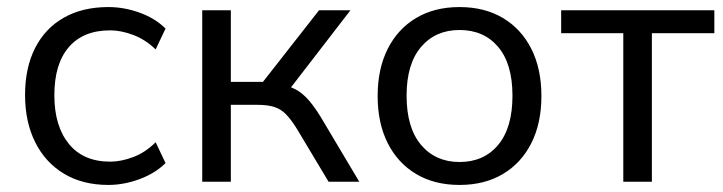

<svg xmlns="http://www.w3.org/2000/svg" viewBox="-20 -515 2049 544"><path d="M287 9Q214 9 161 -23Q108 -55 79.5 -112.5Q51 -170 51 -246Q51 -323 79.5 -379Q108 -435 161 -465Q214 -495 287 -495Q332 -495 376 -479Q420 -463 449 -434L421 -375Q392 -403 357.5 -416Q323 -429 292 -429Q216 -429 175 -381.5Q134 -334 134 -245Q134 -158 175 -107.5Q216 -57 292 -57Q323 -57 357.5 -70Q392 -83 421 -112L449 -53Q420 -24 375.5 -7.5Q331 9 287 9Z M553 0V-486H634V-283H725L884 -486H973L791 -250L768 -276Q796 -273 817 -262Q838 -251 857 -228.5Q876 -206 898 -168L998 0H911L823 -147Q806 -175 791 -190.5Q776 -206 757 -212Q738 -218 710 -218H634V0Z M1282 9Q1211 9 1159 -22Q1107 -53 1078.5 -109.5Q1050 -166 1050 -243Q1050 -320 1078.5 -376.5Q1107 -433 1159 -464Q1211 -495 1282 -495Q1353 -495 1405 -464Q1457 -433 1485.5 -376.5Q1514 -320 1514 -243Q1514 -166 1485.5 -109.5Q1457 -53 1405 -22Q1353 9 1282 9ZM1282 -56Q1351 -56 1391.5 -104.5Q1432 -153 1432 -244Q1432 -334 1391.5 -382Q1351 -430 1282 -430Q1214 -430 1173 -382Q1132 -334 1132 -244Q1132 -153 1173 -104.5Q1214 -56 1282 -56Z M1746 0V-421H1570V-486H2004V-421H1827V0Z"/></svg>

Font: NunitoSans1
Style: Book
Weight: 400
Designer: Vernon Adams
Foundry: Vernon Adams
Version: Version 3.101;gftools[0.9.27]